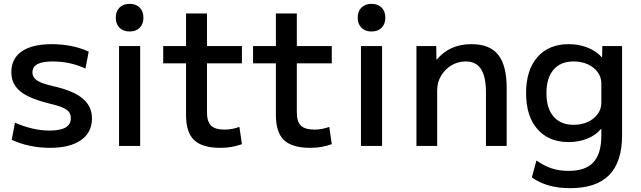

<svg xmlns="http://www.w3.org/2000/svg" viewBox="-20 -760 3337 1000"><path d="M240 10Q186 10 134.5 -1Q83 -12 41 -32L58 -121Q104 -101 149 -90.5Q194 -80 239 -80Q294 -80 321.5 -96Q349 -112 349 -144Q349 -164 339 -177Q329 -190 304.5 -200.5Q280 -211 236 -221Q167 -238 123.5 -260Q80 -282 59.5 -312.5Q39 -343 39 -384Q39 -455 93.5 -492.5Q148 -530 250 -530Q301 -530 350 -520.5Q399 -511 442 -491L425 -403Q384 -422 341 -431Q298 -440 254 -440Q201 -440 175 -426Q149 -412 149 -383Q149 -366 159.5 -353Q170 -340 194 -330Q218 -320 258 -311Q311 -299 349 -283Q387 -267 411 -246.5Q435 -226 447 -200.5Q459 -175 459 -143Q459 -70 401.5 -30Q344 10 240 10Z M600 0V-520H710V0ZM655 -596Q622 -596 602.5 -615.5Q583 -635 583 -668Q583 -701 602.5 -720.5Q622 -740 655 -740Q688 -740 707.5 -720.5Q727 -701 727 -668Q727 -635 707.5 -615.5Q688 -596 655 -596Z M1128 10Q1034 10 991.5 -30Q949 -70 949 -160V-430H830V-520H949V-690H1058V-520H1240V-430H1058V-175Q1058 -126 1079.5 -105.5Q1101 -85 1150 -85Q1170 -85 1188.5 -88.5Q1207 -92 1227 -99L1240 -9Q1211 1 1184.5 5.5Q1158 10 1128 10Z M1596 10Q1502 10 1459.5 -30Q1417 -70 1417 -160V-430H1298V-520H1417V-690H1526V-520H1708V-430H1526V-175Q1526 -126 1547.5 -105.5Q1569 -85 1618 -85Q1638 -85 1656.5 -88.5Q1675 -92 1695 -99L1708 -9Q1679 1 1652.5 5.5Q1626 10 1596 10Z M1860 0V-520H1970V0ZM1915 -596Q1882 -596 1862.5 -615.5Q1843 -635 1843 -668Q1843 -701 1862.5 -720.5Q1882 -740 1915 -740Q1948 -740 1967.5 -720.5Q1987 -701 1987 -668Q1987 -635 1967.5 -615.5Q1948 -596 1915 -596Z M2149 0V-520H2252L2253 -450H2255Q2290 -491 2334.5 -510.5Q2379 -530 2436 -530Q2531 -530 2575 -474.5Q2619 -419 2619 -300V0H2511V-280Q2511 -361 2485 -400.5Q2459 -440 2406 -440Q2365 -440 2331 -419.5Q2297 -399 2277 -365Q2257 -331 2257 -290V0Z M2950 220Q2888 220 2838.5 206Q2789 192 2750 164L2774 76Q2814 104 2853.5 117Q2893 130 2941 130Q3030 130 3071 85Q3112 40 3112 -55V-88H3110Q3082 -55 3038 -37.5Q2994 -20 2942 -20Q2838 -20 2779 -87.5Q2720 -155 2720 -275Q2720 -395 2779 -462.5Q2838 -530 2942 -530Q2995 -530 3040.5 -512Q3086 -494 3114 -462H3116L3117 -520H3220V-55Q3220 83 3153 151.5Q3086 220 2950 220ZM2967 -110Q3009 -110 3041.5 -125Q3074 -140 3093 -166Q3112 -192 3112 -225V-325Q3112 -358 3093 -384Q3074 -410 3041.5 -425Q3009 -440 2967 -440Q2900 -440 2863 -397Q2826 -354 2826 -275Q2826 -196 2863 -153Q2900 -110 2967 -110Z"/></svg>

Font: M PLUS 2 Thin Medium
Style: Regular
Weight: 500
Version: Version 1.001